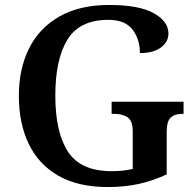

<svg xmlns="http://www.w3.org/2000/svg" viewBox="-20 -744 789 774"><path d="M415 10Q294 10 214.5 -36Q135 -82 95.5 -164.5Q56 -247 56 -358Q56 -466 97 -548.5Q138 -631 219.5 -677.5Q301 -724 420 -724Q540 -724 599.5 -691Q659 -658 659 -609Q659 -575 628.5 -552.5Q598 -530 544 -530Q544 -586 514 -625Q484 -664 417 -664Q301 -664 252 -584.5Q203 -505 203 -358Q203 -211 254 -132.5Q305 -54 430 -54Q478 -54 515 -63V-215Q515 -257 494.5 -271Q474 -285 440 -285H430V-334H720V-285H714Q685 -285 668.5 -270.5Q652 -256 652 -211V-41Q596 -15 539 -2.5Q482 10 415 10Z"/></svg>

Font: Noto Serif Telugu SemiBold
Style: Regular
Weight: 600
Designer: Jelle Bosma - Monotype Design Team
Foundry: Monotype Imaging Inc.
Version: Version 2.005; ttfautohint (v1.8.4.7-5d5b)